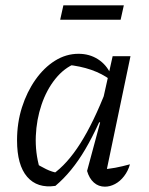

<svg xmlns="http://www.w3.org/2000/svg" viewBox="-20 -695 560 721"><path d="M188 3Q120 13 82 -31Q44 -75 44 -168Q44 -234 62.5 -292Q81 -350 113 -395.5Q145 -441 186.5 -467Q228 -493 275 -493Q316 -493 348 -472.5Q380 -452 396 -416L395 -395Q332 -442 231 -452L264 -457Q221 -440 188 -399Q155 -358 136 -302Q117 -246 114.5 -184Q112 -122 129 -63L108 -85Q131 -71 153 -60Q175 -49 200 -45L177 -40Q232 -78 282 -157Q332 -236 380 -360L398 -346Q350 -219 300 -134Q250 -49 188 3ZM374 -25 360 -59Q386 -60 412.5 -65Q439 -70 468 -78Q461 -53 446 -33.5Q431 -14 412 -4Q393 6 374 6Q350 6 332.5 -9.5Q315 -25 307 -53L356 -235L348 -237L403 -484H470ZM206 -621 218 -675H445L433 -621Z"/></svg>

Font: Piazzolla 24pt
Style: Italic
Weight: 400
Italic angle: -11.3°
Designer: Juan Pablo del Peral
Foundry: Huerta Tipografica
Version: Version 2.005